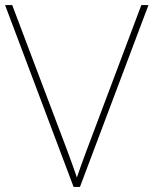

<svg xmlns="http://www.w3.org/2000/svg" viewBox="-20 -734 603 754"><path d="M563 -714H535L320 -143C303 -98 292 -67 282 -37C272 -67 258 -105 244 -143L28 -714H0L269 0H294Z"/></svg>

Font: Noto Sans Lao UI Thin
Style: Regular
Weight: 100
Designer: Monotype Design Team
Foundry: Monotype Imaging Inc.
Version: Version 2.000